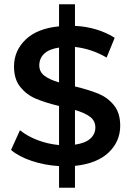

<svg xmlns="http://www.w3.org/2000/svg" viewBox="-20 -774 618 904"><path d="M333 7V110H258V8Q190 4 129 -16.5Q68 -37 32 -68L74 -161Q108 -133 156.5 -114.5Q205 -96 258 -91V-275Q192 -291 148.5 -309.5Q105 -328 75.5 -364.5Q46 -401 46 -461Q46 -535 100.5 -587.5Q155 -640 258 -650V-754H333V-652Q385 -650 434 -635Q483 -620 520 -596L482 -503Q412 -544 333 -553V-367Q399 -351 443 -333Q487 -315 516.5 -278.5Q546 -242 546 -182Q546 -108 491.5 -56Q437 -4 333 7ZM258 -386V-550Q211 -543 188 -521Q165 -499 165 -466Q165 -436 189 -417.5Q213 -399 258 -386ZM333 -256V-93Q382 -100 405.5 -121.5Q429 -143 429 -174Q429 -205 404 -224Q379 -243 333 -256Z"/></svg>

Font: Montserrat Ace
Style: Bold
Weight: 600
Designer: Julieta Ulanovsky
Foundry: Julieta Ulanovsky
Version: Version 1